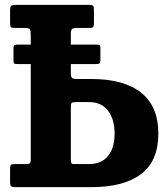

<svg xmlns="http://www.w3.org/2000/svg" viewBox="-20 -770 672 790"><path d="M84.5 -95Q98 -95 102.2 -97.8Q106.5 -100.5 106.5 -113.5V-506.5H51.5Q40.5 -506.5 38 -509Q35.5 -511.5 35.5 -521.5V-572.5Q35.5 -581 39.2 -583.8Q43 -586.5 52.5 -586.5H106.5V-627Q106.5 -644.5 102.8 -649.8Q99 -655 80.5 -655H41Q28.5 -655 25 -658.5Q21.5 -662 21.5 -674.5V-727Q21.5 -743 26.8 -746.5Q32 -750 47 -750H344.5Q361 -750 363.8 -745Q366.5 -740 366.5 -724V-677.5Q366.5 -664 364 -659.5Q361.5 -655 347.5 -655H299Q280.5 -655 276 -650.5Q271.5 -646 271.5 -627.5V-586.5H377.5Q388 -586.5 390.5 -584Q393 -581.5 393 -572.5V-523Q393 -514 390.5 -510.2Q388 -506.5 376 -506.5H271.5V-472Q271.5 -453.5 276 -449.2Q280.5 -445 298.5 -445H355.5Q489.5 -445 560.5 -388.8Q631.5 -332.5 631.5 -220Q631.5 -107.5 560.5 -53.8Q489.5 0 355.5 0H45Q31 0 26.2 -3.5Q21.5 -7 21.5 -22V-75Q21.5 -88 25 -91.5Q28.5 -95 41.5 -95ZM293.5 -350Q278.5 -350 275 -346.5Q271.5 -343 271.5 -328V-116Q271.5 -104 273.2 -99.5Q275 -95 286.5 -95H346.5Q397 -95 424.2 -128Q451.5 -161 451.5 -220Q451.5 -279.5 424.2 -314.8Q397 -350 346.5 -350Z"/></svg>

Font: Besley* Narrow
Style: Bold
Weight: 700
Width: 4
Designer: Owen Earl
Foundry: indestructible type*
Version: Version 3.000; ttfautohint (v1.8.3)